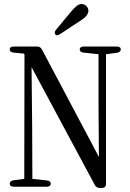

<svg xmlns="http://www.w3.org/2000/svg" viewBox="-20 -936 642 949"><path d="M253 -767C256 -760 265 -760 276 -767C297 -780 316 -793 335 -806C348 -814 361 -823 372 -830C407 -851 417 -868 417 -883C417 -899 403 -916 383 -916C367 -916 353 -904 331 -878C306 -849 283 -820 258 -790C250 -781 249 -775 253 -767ZM48 -13H211C224 -13 231 -19 231 -28C231 -37 224 -43 212 -44L140 -52L139 -305L136 -604L449 -21C454 -12 462 -7 473 -7H484C497 -7 504 -14 504 -27V-668L558 -675C570 -677 577 -683 577 -692C577 -701 570 -706 557 -706H394C381 -706 374 -701 374 -692C374 -683 381 -677 393 -676L467 -668V-398L469 -160L187 -692C182 -701 174 -706 163 -706H48C35 -706 28 -701 28 -692C28 -683 35 -677 47 -676L98 -671L101 -666L100 -52L47 -45C35 -43 28 -37 28 -28C28 -19 35 -13 48 -13Z"/></svg>

Font: 寒蝉锦书宋 CompactLight
Style: Bold
Weight: 400
Width: 4
Designer: 寒蝉锦书宋{Warren} 思源宋体{Ryoko NISHIZUKA 西塚涼子 (kana & ideographs); Frank Grießhammer (Latin, Greek & Cyrillic); Wenlong ZHANG 
Foundry: Adobe & ChillType
Version: Version 2.000;Glyphs 3.1.1 (3135)